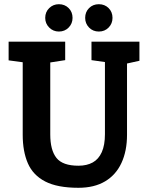

<svg xmlns="http://www.w3.org/2000/svg" viewBox="-20 -889 710 913"><path d="M353 4Q253 4 195 -26Q137 -56 112.5 -112.5Q88 -169 88 -248V-593L21 -602V-691H290V-603L219 -592V-250Q219 -175 248.5 -138Q278 -101 353 -101Q393 -101 421 -116.5Q449 -132 464 -165.5Q479 -199 479 -251V-594L415 -603V-691H643V-600L584 -587V-248Q584 -171 557.5 -114Q531 -57 479.5 -26.5Q428 4 353 4ZM450 -739Q422 -739 403.5 -758Q385 -777 385 -804Q385 -832 403.5 -850.5Q422 -869 450 -869Q478 -869 496.5 -850.5Q515 -832 515 -804Q515 -777 496.5 -758Q478 -739 450 -739ZM260 -739Q233 -739 214 -758Q195 -777 195 -804Q195 -832 214 -850.5Q233 -869 260 -869Q288 -869 306.5 -850.5Q325 -832 325 -804Q325 -777 306.5 -758Q288 -739 260 -739Z"/></svg>

Font: Kreon
Style: Bold
Weight: 700
Designer: Julia Petretta
Foundry: Julia Petretta and Eli Heuer
Version: Version 2.002